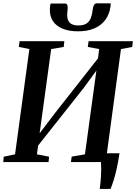

<svg xmlns="http://www.w3.org/2000/svg" viewBox="-23 -996 836 1180"><path d="M590 165Q592.5 148 594.5 127Q596.5 106 597.8 84Q599 62 599 40.2Q599 18.5 597.5 0L557.5 -54H711.5Q703 1 693.8 42.2Q684.5 83.5 675 113.2Q665.5 143 656.5 165ZM-3 0 0 -33 69.5 -47.5 157.5 -694.5 92.5 -707.5 97.5 -743H372.5L368.5 -707.5L291.5 -694.5L214 -129L191 -138L311.5 -296.5L612 -679L573.5 -590.5L586.5 -694.5L516.5 -707.5L521.5 -743H793.5L789.5 -707.5L720.5 -694.5L633 -47.5L703 -33.5L699 0H413L417.5 -33.5L499 -47.5L575 -603L599.5 -603.5L489.5 -453L176.5 -57.5L216 -138.5L204 -47.5L278.5 -33L275.5 0ZM375 -974.5Q387 -974.5 390.2 -966.5Q393.5 -958.5 393 -945Q392.5 -936 391.2 -925Q390 -914 390 -905.5Q389 -873.5 405.5 -856.5Q422 -839.5 459 -839.5Q491 -839.5 509 -851.8Q527 -864 535.2 -885.5Q543.5 -907 546.5 -935Q548.5 -952.5 554 -964Q559.5 -975.5 572 -975.5H657Q657.5 -971 657.2 -966Q657 -961 656 -955Q649 -906.5 623.5 -872.8Q598 -839 556 -821.2Q514 -803.5 457 -803.5Q401.5 -803.5 362.2 -819.5Q323 -835.5 302.5 -866Q282 -896.5 283.5 -940.5Q283.5 -949.5 284.5 -958Q285.5 -966.5 288 -974.5Z"/></svg>

Font: Merriweather 72pt SemiBold
Style: Italic
Weight: 600
Italic angle: -7.8°
Version: Version 2.101